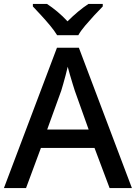

<svg xmlns="http://www.w3.org/2000/svg" viewBox="-20 -961 695 981"><path d="M0 0 271 -717H383L654 0H540L463 -205H189L113 0ZM221 -299H433L362 -498Q359 -508 351.5 -531.5Q344 -555 337 -580Q330 -605 326 -620Q321 -599 315 -575.5Q309 -552 303 -532Q297 -512 293 -498ZM272 -781Q258 -804 236 -830.5Q214 -857 190 -883Q166 -909 148 -928V-941H220Q246 -924 273 -901.5Q300 -879 325 -852Q352 -879 379 -901.5Q406 -924 432 -941H505V-928Q486 -909 462 -883Q438 -857 415.5 -830.5Q393 -804 380 -781Z"/></svg>

Font: Noto Sans Symbols Medium
Style: Regular
Weight: 500
Version: Version 2.002